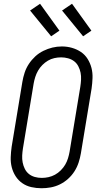

<svg xmlns="http://www.w3.org/2000/svg" viewBox="-20 -993 540 1021"><path d="M201 8Q173 8 146.5 2Q120 -4 98.5 -19Q77 -34 63 -56Q49 -78 42.5 -103.5Q36 -129 37 -157Q38 -185 42 -213L99 -558Q103 -582 111 -606.5Q119 -631 133.5 -653Q148 -675 167.5 -693Q187 -711 210.5 -722.5Q234 -734 258.5 -740Q283 -746 309 -746Q337 -746 363 -738.5Q389 -731 410.5 -716.5Q432 -702 446 -679.5Q460 -657 466.5 -631.5Q473 -606 472 -578Q471 -550 467 -522L410 -177Q406 -153 398 -128.5Q390 -104 376 -82Q362 -60 342 -42Q322 -24 298.5 -12.5Q275 -1 250 3.5Q225 8 201 8ZM202 -47Q220 -47 238 -51Q256 -55 272.5 -64Q289 -73 303 -87Q317 -101 326.5 -117Q336 -133 341.5 -151Q347 -169 350 -186L407 -531Q410 -550 411 -569.5Q412 -589 408.5 -606.5Q405 -624 396.5 -640.5Q388 -657 374 -667.5Q360 -678 342 -683Q324 -688 305 -688Q287 -688 269 -684Q251 -680 235 -670.5Q219 -661 205.5 -647.5Q192 -634 182.5 -617.5Q173 -601 167.5 -583.5Q162 -566 159 -549L102 -204Q99 -185 98 -166Q97 -147 100.5 -129Q104 -111 112 -95Q120 -79 133.5 -68Q147 -57 165 -52Q183 -47 202 -47ZM422 -800 310 -937 363 -973 466 -830ZM252 -800 140 -937 193 -973 296 -830Z"/></svg>

Font: Iosevka Curly Slab LtObl
Style: Regular
Weight: 300
Italic angle: -9°
Monospace: yes
Designer: Belleve Invis
Foundry: Belleve Invis
Version: Version 11.0.0; ttfautohint (v1.8.3)